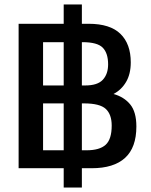

<svg xmlns="http://www.w3.org/2000/svg" viewBox="-20 -750 671 856"><path d="M264 86V0H63V-644H264V-730H345V-644H375Q471 -644 517 -599Q563 -554 563 -472Q563 -420 542 -384.5Q521 -349 486 -331Q533 -318 560.5 -284.5Q588 -251 588 -186Q588 -92 537.5 -46Q487 0 389 0H345V86ZM172 -369H264V-562H172ZM345 -369H360Q415 -369 438.5 -394.5Q462 -420 462 -463Q462 -513 438 -537.5Q414 -562 348 -562H345ZM172 -80H264V-289H172ZM345 -80H366Q424 -80 451 -104.5Q478 -129 478 -190Q478 -240 451.5 -264.5Q425 -289 355 -289H345Z"/></svg>

Font: Kanit
Style: Regular
Weight: 400
Designer: Katatrad Team
Foundry: CadsonDemak
Version: Version 2.000; ttfautohint (v1.8.3)